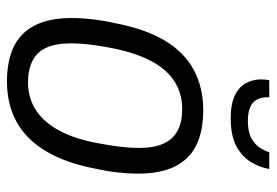

<svg xmlns="http://www.w3.org/2000/svg" viewBox="-138 -624 775 538"><g transform="rotate(90 249.0 -355.5)"><path d="M209 12Q151 12 111.5 -7Q72 -26 51.5 -66.5Q31 -107 31 -169Q31 -197 34.5 -227.5Q38 -258 45 -289Q61 -374 93.5 -429Q126 -484 175.5 -511Q225 -538 289 -538Q347 -538 386.5 -519Q426 -500 446.5 -459.5Q467 -419 467 -356Q467 -327 463.5 -296.5Q460 -266 453 -235Q437 -152 404 -97Q371 -42 322 -15Q273 12 209 12ZM211 -47Q256 -47 290.5 -70Q325 -93 348.5 -138.5Q372 -184 383 -250Q388 -277 390.5 -296.5Q393 -316 394 -331Q395 -346 395 -359Q395 -401 382.5 -427.5Q370 -454 346 -466.5Q322 -479 286 -479Q242 -479 208 -457Q174 -435 151 -391Q128 -347 115 -281Q110 -254 107 -233Q104 -212 103 -196.5Q102 -181 102 -167Q102 -125 114 -98.5Q126 -72 151 -59.5Q176 -47 211 -47ZM312 -615Q271 -615 247 -627Q223 -639 213 -658.5Q203 -678 203 -699Q203 -705 203.5 -711Q204 -717 205 -723H253Q252 -702 259.5 -688.5Q267 -675 282 -669Q297 -663 319 -663Q350 -663 368 -673Q386 -683 395 -697.5Q404 -712 407 -723H454Q450 -698 435 -672.5Q420 -647 390.5 -631Q361 -615 312 -615Z"/></g></svg>

Font: Archivo SemiCondensed Light
Style: Italic
Weight: 300
Width: 4
Italic angle: -10°
Designer: Hector Gatti
Foundry: Omnibus-Type
Version: Version 2.001